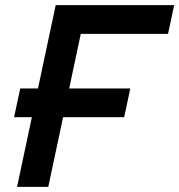

<svg xmlns="http://www.w3.org/2000/svg" viewBox="-20 -730 700 750"><path d="M35 -272.2 59 -384.4H489L465 -272.2ZM46.6 0 197.6 -710H660.4L636.4 -597.8H295.6L168.6 0Z"/></svg>

Font: Geist Mono
Style: Italic
Weight: 400
Italic angle: -12°
Monospace: yes
Designer: Basement.studio, Andrés Briganti, Mateo Zaragoza
Foundry: Basement.studio, Vercel, Andrés Briganti, Guido Ferreyra, Mateo Zaragoza
Version: Version 1.500